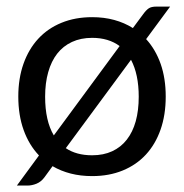

<svg xmlns="http://www.w3.org/2000/svg" viewBox="-20 -538 569 594"><path d="M432.1 -417Q461.4 -384.8 477.1 -340.1Q492.7 -295.4 492.7 -239.3Q492.7 -182.6 476.8 -137.2Q460.9 -91.8 431.4 -59.8Q401.9 -27.8 359.6 -10.5Q317.4 6.8 265.1 6.8Q229.5 6.8 199 -1Q168.5 -8.8 142.6 -23.9L117.7 10.3Q107.4 24.4 93 30.3Q78.6 36.1 64.5 36.1H32.2L100.6 -57.1Q69.8 -89.4 53.2 -135.5Q36.6 -181.6 36.6 -239.3Q36.6 -295.4 52.7 -340.8Q68.8 -386.2 98.4 -418.2Q127.9 -450.2 170.2 -467.5Q212.4 -484.9 265.1 -484.9Q301.8 -484.9 333.3 -476.3Q364.7 -467.8 391.1 -451.2L422.9 -494.1Q432.1 -506.8 440.2 -512.2Q448.2 -517.6 463.9 -517.6H506.3ZM119.6 -238.8Q119.6 -164.1 146.5 -119.1L350.1 -395.5Q315.9 -420.9 265.1 -420.9Q230 -420.9 202.6 -408.2Q175.3 -395.5 157 -372.1Q138.7 -348.6 129.2 -314.9Q119.6 -281.2 119.6 -238.8ZM265.1 -57.6Q300.3 -57.6 327.1 -70.1Q354 -82.5 372.3 -106Q390.6 -129.4 399.9 -162.8Q409.2 -196.3 409.2 -238.8Q409.2 -308.1 385.3 -353L183.6 -79.6Q216.3 -57.6 265.1 -57.6Z"/></svg>

Font: Carlito
Style: Regular
Weight: 400
Designer: Lukasz Dziedzic
Foundry: tyPoland Lukasz Dziedzic
Version: Version 1.103; Beta1; all basic design good, some composites